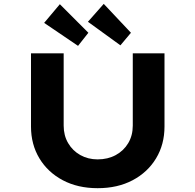

<svg xmlns="http://www.w3.org/2000/svg" viewBox="-20 -980 1024 1006"><path d="M491.6 6Q387.5 6 308.9 -35.7Q230.4 -77.4 186.4 -150.4Q142.4 -223.4 142.4 -317V-700.4H313.6V-322Q313.6 -270.1 337 -230.2Q360.4 -190.3 400.7 -167.6Q441.1 -144.9 491.6 -144.9Q545 -144.9 586.7 -167.6Q628.3 -190.3 652 -230.2Q675.7 -270.1 675.7 -322V-700.4H841.9V-317Q841.9 -223.4 797.8 -150.4Q753.8 -77.4 675.1 -35.7Q596.4 6 491.6 6ZM610.9 -742.5 440.7 -865.9 523.6 -959.7 666.1 -808.3ZM388.9 -739.7 211.3 -860.1 293.6 -958 443 -808.3Z"/></svg>

Font: Lexend Peta
Style: Regular
Weight: 400
Designer: Bonnie Shaver-Troup, Thomas Jockin
Foundry: Lexend
Version: Version 1.007